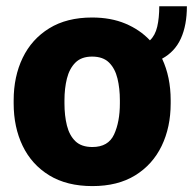

<svg xmlns="http://www.w3.org/2000/svg" viewBox="-20 -595 627 624"><path d="M24.4 -258.8V-269Q24.4 -346.2 53.7 -407Q83 -467.8 139.9 -502.9Q196.8 -538.1 279.3 -538.1Q340.3 -538.1 387.5 -518.3Q434.6 -498.5 467.3 -463.9Q484.4 -480 491 -508.3Q497.6 -536.6 497.6 -574.7H587.4Q587.4 -513.2 567.9 -470Q548.3 -426.8 506.8 -404.3Q534.7 -345.2 534.7 -269V-258.8Q534.7 -181.6 505.4 -120.8Q476.1 -60.1 419.4 -25.1Q362.8 9.8 280.3 9.8Q197.3 9.8 140.1 -25.1Q83 -60.1 53.7 -120.8Q24.4 -181.6 24.4 -258.8ZM189.5 -269V-258.8Q189.5 -219.2 197.5 -187Q205.6 -154.8 225.1 -136Q244.6 -117.2 280.3 -117.2Q332 -117.2 350.8 -158.2Q369.6 -199.2 369.6 -258.8V-269Q369.6 -307.6 361.8 -339.8Q354 -372.1 334.5 -391.6Q314.9 -411.1 279.3 -411.1Q244.6 -411.1 225.1 -391.6Q205.6 -372.1 197.5 -339.8Q189.5 -307.6 189.5 -269Z"/></svg>

Font: Vazirmatn FD Black
Style: Regular
Weight: 900
Designer: Saber Rastikerdar
Foundry: Saber Rastikerdar
Version: Version 33.003